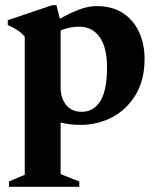

<svg xmlns="http://www.w3.org/2000/svg" viewBox="-20 -469 608 741"><path d="M286 231.5V252H14.5V231.5L75.5 205.5V-327Q65 -340.5 48.8 -351.5Q32.5 -362.5 10 -372.5V-391L181.5 -449H198L211 -396.5Q250.5 -419 285.8 -432.2Q321 -445.5 353 -445.5Q412.5 -445.5 453.8 -418.8Q495 -392 516.5 -345.8Q538 -299.5 538 -241.5Q538 -161 504 -104Q470 -47 413.8 -17Q357.5 13 290.5 13Q251 13 214 4V203ZM393 -209Q393 -287.5 364 -326.8Q335 -366 287 -366Q269 -366 250.2 -362.5Q231.5 -359 214 -351.5V-130.5Q214 -90.5 235.2 -64Q256.5 -37.5 295.5 -37.5Q340.5 -37.5 366.8 -78.2Q393 -119 393 -209Z"/></svg>

Font: Newsreader Text
Style: Bold
Weight: 700
Designer: Hugues Gentile
Foundry: Production Type
Version: Version 1.001